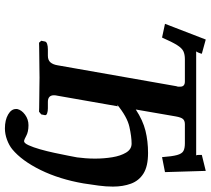

<svg xmlns="http://www.w3.org/2000/svg" viewBox="-58 -660 858 782"><g transform="rotate(90 371.0 -269.0)"><path d="M565 -376Q537 -376 496.5 -367Q456 -358 406 -317L413 -320L370 -75Q369 -71 368.5 -67Q368 -63 368 -60Q368 -35 395 -35H421Q433 -35 441.5 -32Q450 -29 449 -23L446 -8L435 1Q435 1 419 0.5Q403 0 379.5 0Q356 0 333 -0.5Q310 -1 296 -1Q283 -1 259.5 -0.5Q236 0 212 0Q188 0 171 0.5Q154 1 154 1L146 -8L149 -23Q150 -29 159 -32Q168 -35 181 -35H207Q225 -35 234 -45.5Q243 -56 246 -75L331 -558Q333 -563 333 -566.5Q333 -570 333 -574Q333 -593 312 -593H221Q202 -593 189 -587Q176 -581 163.5 -561Q151 -541 133 -500L77 -512L141 -678L199 -662Q198 -657 194.5 -648.5Q191 -640 189 -639H613Q611 -641 611 -649.5Q611 -658 611 -662L676 -678L681 -512L620 -500Q617 -541 611.5 -561Q606 -581 595 -587Q584 -593 564 -593H486Q472 -593 465 -585.5Q458 -578 454 -555L426 -393Q470 -422 512.5 -432.5Q555 -443 603 -443Q657 -443 686.5 -424.5Q716 -406 728 -373.5Q740 -341 740 -300Q740 -272 736 -242Q732 -212 727 -180Q710 -82 672.5 -5.5Q635 71 588 110Q572 123 549 131.5Q526 140 503 140Q469 140 446.5 127Q424 114 424 95V90Q428 72 447 58Q466 44 490 44Q504 44 515 46.5Q526 49 533 53Q538 56 545 59Q552 62 555 62Q563 62 571.5 43.5Q580 25 588 -3Q596 -31 602.5 -61.5Q609 -92 614 -117.5Q619 -143 621 -154Q623 -169 624.5 -188Q626 -207 626 -227Q626 -263 620.5 -297Q615 -331 601.5 -353.5Q588 -376 565 -376Z"/></g></svg>

Font: Libertinus Serif SemiBold
Style: Italic
Weight: 600
Italic angle: -11.5°
Designer: Philipp H. Poll, Khaled Hosny
Foundry: Caleb Maclennan
Version: Version 7.051;RELEASE